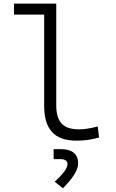

<svg xmlns="http://www.w3.org/2000/svg" viewBox="-20 -752 626 1040"><path d="M393.1 9.8Q304.7 9.8 262 -36.6Q219.2 -83 219.2 -179.2V-672.9H55.7V-732.4H284.7V-180.7Q284.7 -114.7 313.5 -83Q342.3 -51.3 409.2 -51.3Q448.7 -51.3 509.3 -66.9L516.6 -7.3Q484.9 2 455.6 5.9Q426.3 9.8 393.1 9.8ZM320.8 267.6 276.4 232.4Q345.7 168.9 345.7 137.2Q345.7 109.9 305.7 109.9H270.5V55.7H307.1Q403.3 55.7 403.3 133.8Q403.3 184.6 320.8 267.6Z"/></svg>

Font: CaskaydiaMono NF Light
Style: Regular
Weight: 300
Designer: Aaron Bell
Foundry: Saja Typeworks
Version: Version 2111.001; ttfautohint (v1.8.4);Nerd Fonts 3.1.1